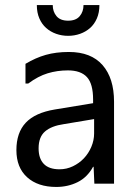

<svg xmlns="http://www.w3.org/2000/svg" viewBox="-20 -744 540 761"><path d="M353 -215V-272L233 -252Q184 -245 158.5 -223Q133 -201 133 -156Q133 -116 153.5 -94.5Q174 -73 216 -73Q244 -73 269 -85Q294 -97 312.5 -116.5Q331 -136 342 -162Q353 -188 353 -215ZM81 -413V-491Q121 -515 161.5 -526.5Q202 -538 253 -538Q341 -538 386.5 -486Q432 -434 432 -341V-16H354L351 -83H349Q326 -41 287.5 -22Q249 -3 203 -3Q130 -3 87.5 -41.5Q45 -80 45 -149Q45 -218 82 -257.5Q119 -297 197 -310L349 -335V-349Q349 -412 324.5 -438.5Q300 -465 249 -465Q207 -465 169 -453.5Q131 -442 92 -413ZM374 -724Q374 -694 364 -671Q354 -648 337 -633Q320 -618 297.5 -610Q275 -602 250 -602Q225 -602 202.5 -610Q180 -618 163 -633Q146 -648 136 -671Q126 -694 126 -724H189Q189 -698 204 -680Q219 -662 250 -662Q281 -662 296 -680Q311 -698 311 -724Z"/></svg>

Font: D2Coding ligature
Style: Regular
Weight: 400
Monospace: yes
Designer: Yong-Rak Park; Jeong-Hwan Yoon; Sang-Min Lee;
Foundry: NHN Corporation
Version: Version 1.3.2; Build 20180524